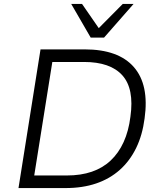

<svg xmlns="http://www.w3.org/2000/svg" viewBox="-20 -956 821 976"><path d="M74 0 186 -705H410Q582 -705 660.5 -615Q739 -525 715 -354Q704 -269 672 -203.5Q640 -138 589 -92.5Q538 -47 469 -23.5Q400 0 313 0ZM154 -64H319Q391 -64 446.5 -83Q502 -102 542.5 -140Q583 -178 608.5 -234Q634 -290 643 -363Q663 -505 602 -573Q541 -641 407 -641H246ZM441 -765 342 -936H397L482 -813L604 -936H659L509 -765Z"/></svg>

Font: Nunito Sans 7pt Light
Style: Italic
Weight: 300
Italic angle: -9°
Designer: Vernon Adams
Foundry: Vernon Adams
Version: Version 3.101;gftools[0.9.27]